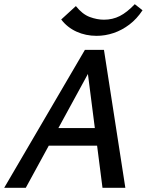

<svg xmlns="http://www.w3.org/2000/svg" viewBox="-32 -896 700 916"><path d="M457 0 380 -601H419L91 0H-12L373 -658H464L566 0ZM142 -201 189 -285H461L485 -201ZM429 -725Q377 -725 333 -745Q289 -765 260 -803L330 -867Q361 -828 396 -815Q431 -802 464 -802Q505 -802 539.5 -819.5Q574 -837 611 -876L648 -847Q621 -806 585.5 -779Q550 -752 510 -738.5Q470 -725 429 -725Z"/></svg>

Font: Ysabeau SemiBold
Style: Italic
Weight: 600
Italic angle: -12°
Designer: Christian Thalmann (Catharsis Fonts)
Version: Version 2.002